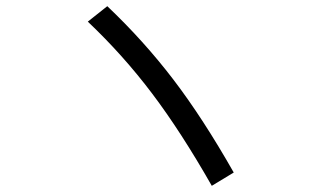

<svg xmlns="http://www.w3.org/2000/svg" viewBox="-20 -676 1040 621"><path d="M264 -606 327 -656Q445 -544 540.5 -419Q636 -294 736 -118L665 -75Q566 -249 472 -373.5Q378 -498 264 -606Z"/></svg>

Font: Mplus 1p
Style: Regular
Weight: 400
Version: Version 1.061